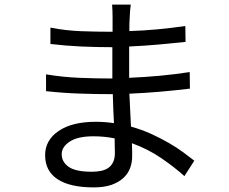

<svg xmlns="http://www.w3.org/2000/svg" viewBox="-20 -776 996 834"><path d="M479 -111Q479 -123 478.5 -139Q478 -155 478 -175Q433 -184 386 -184Q318 -184 283 -161Q248 -138 248 -106Q248 -73 278 -51.5Q308 -30 379 -30Q399 -30 417.5 -33.5Q436 -37 449.5 -46Q463 -55 471 -71Q479 -87 479 -111ZM781 -11Q739 -49 681.5 -88.5Q624 -128 553 -154Q554 -136 554 -121Q554 -106 554 -95Q554 -71 545.5 -47Q537 -23 517 -4Q497 15 465.5 26.5Q434 38 387 38Q284 38 230 2.5Q176 -33 176 -102Q176 -167 234.5 -207Q293 -247 396 -247Q436 -247 475 -241Q473 -273 472 -305.5Q471 -338 470 -367Q397 -367 325 -369.5Q253 -372 180 -380V-453Q252 -441 324 -438Q396 -435 468 -435V-571Q400 -571 333 -574Q266 -577 199 -585V-656Q265 -643 333.5 -640.5Q402 -638 469 -638V-700Q469 -711 468.5 -728.5Q468 -746 467 -756H548Q546 -743 545 -728.5Q544 -714 543 -693Q542 -685 542 -671.5Q542 -658 542 -641Q604 -643 663 -648.5Q722 -654 785 -663L786 -594Q729 -588 668.5 -582.5Q608 -577 541 -574V-438Q610 -441 675 -447Q740 -453 804 -463L805 -391Q738 -383 674 -377.5Q610 -372 542 -369Q544 -332 545.5 -296Q547 -260 549 -226Q596 -213 637.5 -194Q679 -175 713.5 -155Q748 -135 776 -114.5Q804 -94 824 -78Z"/></svg>

Font: Kinto Sans
Style: Regular
Weight: 400
Designer: Authors: Ryoko NISHIZUKA  (kana & ideographs); Paul D. Hunt (Latin, Greek & Cyrillic); Wenlong ZHANG  (bopomofo); Sandol
Foundry: Adobe Systems Incorporated, ookami Inc.
Version: Version 0.001